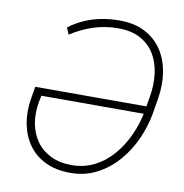

<svg xmlns="http://www.w3.org/2000/svg" viewBox="-81 -798 847 884"><g transform="rotate(10 342.0 -356.0)"><path d="M407.7 -720.7Q477.5 -720.7 527.1 -694.8Q576.7 -668.9 606.2 -624.5Q635.7 -580.1 645.3 -522.7Q654.8 -465.3 645 -401.9L632.3 -325.2Q621.6 -263.7 594.7 -203.9Q567.9 -144 525.6 -95.7Q483.4 -47.4 427.5 -18.6Q371.6 10.3 302.7 9.8Q236.8 9.3 188.2 -14.2Q139.6 -37.6 109.6 -79.3Q79.6 -121.1 68.8 -175.8Q58.1 -230.5 67.9 -292.5L78.1 -352.5H611.8L606.4 -316.9H112.8L106.4 -285.2Q97.2 -232.4 105.7 -185.8Q114.3 -139.2 139.4 -103.5Q164.6 -67.9 205.8 -47.4Q247.1 -26.9 303.7 -26.4Q364.3 -26.4 413.6 -52.2Q462.9 -78.1 499.3 -121.6Q535.6 -165 559.3 -218Q583 -271 592.8 -325.2L606 -401.9Q615.2 -457.5 608.6 -508.3Q602.1 -559.1 578.4 -598.4Q554.7 -637.7 512.5 -660.9Q470.2 -684.1 407.7 -684.1Q347.7 -684.1 292.2 -666Q236.8 -647.9 187.5 -615.7L174.3 -647Q208.5 -672.9 246.3 -689.2Q284.2 -705.6 325 -713.1Q365.7 -720.7 407.7 -720.7Z"/></g></svg>

Font: Roboto ExtraLight
Style: Italic
Weight: 250
Designer: Christian Robertson
Foundry: Google
Version: Version 3.009; 2024